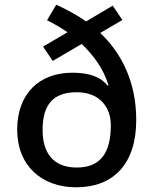

<svg xmlns="http://www.w3.org/2000/svg" viewBox="-20 -786 651 816"><path d="M219 -766 180 -700C210 -685 241 -667 267 -649L163 -588L204 -527L327 -599C378 -551 420 -493 441 -424L437 -422C408 -460 357 -477 288 -477C146 -477 53 -387 53 -235C53 -82 157 10 304 10C461 10 559 -88 559 -276C559 -437 497 -560 406 -646L500 -701L459 -762L346 -695C308 -722 264 -745 219 -766ZM306 -394C404 -394 451 -330 451 -254C451 -136 407 -74 306 -74C204 -74 161 -139 161 -233C161 -338 203 -394 306 -394Z"/></svg>

Font: Noto Sans Lao UI Med
Style: Regular
Weight: 500
Designer: Monotype Design Team
Foundry: Monotype Imaging Inc.
Version: Version 2.000